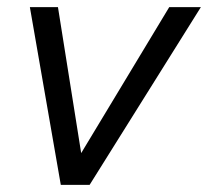

<svg xmlns="http://www.w3.org/2000/svg" viewBox="-20 -520 585 540"><path d="M456 -500H545L232 0H151L64 -500H143L213 -60L193 -64Z"/></svg>

Font: Work Sans
Style: Italic
Weight: 400
Italic angle: -13°
Designer: Wei Huang
Foundry: Wei Huang
Version: Version 2.012